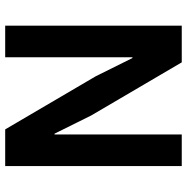

<svg xmlns="http://www.w3.org/2000/svg" viewBox="-10 -728 738 759"><g transform="rotate(-90 359.5 -349.0)"><path d="M282 -358 210 -503H207V0H82V-698H227L437 -340L509 -195H512V-698H637V0H492Z"/></g></svg>

Font: IBM Plex Sans Thai SmBld
Style: Regular
Weight: 600
Designer: Mike Abbink, Paul van der Laan, Pieter van Rosmalen, Ben Mitchell, Mark Frömberg
Foundry: Bold Monday
Version: Version 1.2